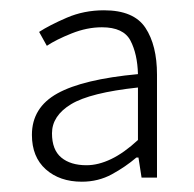

<svg xmlns="http://www.w3.org/2000/svg" viewBox="-20 -751 377 373"><path d="M139 -398Q96 -398 69 -422Q42 -446 42 -489Q42 -542 91.5 -569.5Q141 -597 248 -607Q247 -646 233.5 -672Q220 -698 178 -698Q149 -698 119 -686Q89 -674 71 -662L56 -689Q76 -702 109.5 -716.5Q143 -731 182 -731Q240 -731 262.5 -697Q285 -663 285 -606V-406H255L249 -445H245Q224 -427 197.5 -412.5Q171 -398 139 -398ZM148 -430Q171 -430 196 -442Q221 -454 248 -479V-581Q155 -571 118 -548.5Q81 -526 81 -492Q81 -460 99 -445Q117 -430 148 -430Z"/></svg>

Font: Mada Light
Style: Regular
Weight: 300
Designer: Khaled Hosny
Version: Version 1.5